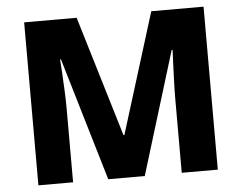

<svg xmlns="http://www.w3.org/2000/svg" viewBox="-51 -776 1056 838"><g transform="rotate(-5 477.0 -357.0)"><path d="M390 0 230 -539H226Q228 -519 230 -481.5Q232 -444 234 -401.5Q236 -359 236 -322V0H84V-714H314L473 -186H477L641 -714H870V0H712V-326Q712 -360 713.5 -401.5Q715 -443 716.5 -480.5Q718 -518 719 -538H715L550 0Z"/></g></svg>

Font: Noto Sans Cham ExtraBold
Style: Regular
Weight: 800
Version: Version 2.002